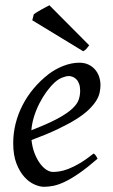

<svg xmlns="http://www.w3.org/2000/svg" viewBox="-20 -698 433 738"><path d="M190.9 -381.8Q174.8 -367.2 159.4 -346.2Q144 -325.2 131.6 -300.8Q119.1 -276.4 110.8 -249.8Q102.5 -223.1 100.6 -197.3Q164.6 -222.2 201.9 -242.4Q239.3 -262.7 258.3 -280.8Q277.3 -298.8 282.7 -315.4Q288.1 -332 288.1 -349.1Q288.1 -364.3 284.2 -375.2Q280.3 -386.2 273.9 -392.8Q267.6 -399.4 259.5 -402.6Q251.5 -405.8 243.2 -405.8Q235.4 -405.8 220.2 -400.1Q205.1 -394.5 190.9 -381.8ZM366.2 -371.1Q366.2 -357.4 363 -342.3Q359.9 -327.1 349.9 -311Q339.8 -294.9 322 -277.3Q304.2 -259.8 274.7 -241Q245.1 -222.2 202.6 -201.9Q160.2 -181.6 101.1 -159.7Q104 -132.3 112.5 -109.9Q121.1 -87.4 132.6 -71.3Q144 -55.2 157.5 -46.1Q170.9 -37.1 184.1 -37.1Q194.3 -37.1 209 -39.3Q223.6 -41.5 242.9 -48.8Q262.2 -56.2 286.4 -70.3Q310.5 -84.5 339.8 -107.9Q345.2 -105 349.4 -98.4Q353.5 -91.8 355 -87.9Q314.9 -53.2 284.2 -32Q253.4 -10.7 229.2 0.7Q205.1 12.2 185.8 16.1Q166.5 20 148.9 20Q132.8 20 112.3 11Q91.8 2 73.7 -17.8Q55.7 -37.6 43.2 -69.6Q30.8 -101.6 30.8 -147.9Q30.8 -186 40 -222.9Q49.3 -259.8 66.7 -293.7Q84 -327.6 109.4 -357.9Q134.8 -388.2 167 -413.1Q178.2 -421.9 192.4 -429.9Q206.5 -438 221.9 -444.1Q237.3 -450.2 253.2 -453.6Q269 -457 284.2 -457Q305.2 -457 320.6 -449.5Q335.9 -441.9 346.2 -429.7Q356.4 -417.5 361.3 -402.1Q366.2 -386.7 366.2 -371.1ZM322.8 -523.9Q315.9 -514.2 311.8 -509.8Q307.6 -505.4 299.8 -501L104 -620.1L109.9 -643.1Q114.3 -646.5 122.1 -651.4Q129.9 -656.2 138.7 -661.1Q147.5 -666 155.8 -670.4Q164.1 -674.8 169.9 -677.7L322.8 -523.9Z"/></svg>

Font: GentiumAlt
Style: Italic
Weight: 400
Italic angle: -7°
Designer: J. Victor Gaultney
Version: Version 1.02; 2005; OFL release